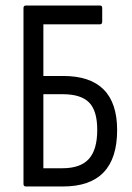

<svg xmlns="http://www.w3.org/2000/svg" viewBox="-20 -675 479 695"><path d="M74 0Q65 0 65 -9V-646Q65 -655 74 -655H342Q350 -655 350 -646V-597Q350 -587 342 -587H137V-400H209Q404 -400 404 -204Q404 0 208 0ZM137 -66H206Q271 -66 301.5 -99.5Q332 -133 332 -205Q332 -274 302.5 -304Q273 -334 207 -334H137Z"/></svg>

Font: Sofia Sans Cond
Style: Regular
Weight: 400
Width: 3
Designer: Botio Nikoltchev, Ani Petrova
Foundry: lettersoup
Version: Version 4.100; ttfautohint (v1.8.3)